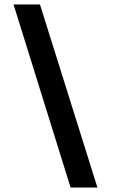

<svg xmlns="http://www.w3.org/2000/svg" viewBox="-20 -765 512 865"><path d="M41 -745H160L419 80H298Z"/></svg>

Font: Karla
Style: Bold
Weight: 700
Designer: Jonathan Pinhorn
Version: Version 2.004; ttfautohint (v1.8.4.7-5d5b);gftools[0.9.33]